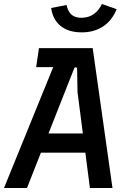

<svg xmlns="http://www.w3.org/2000/svg" viewBox="-35 -941 638 961"><path d="M-15 0 270 -700H429L528 0H415L353 -480L351 -595Q351 -603 345 -604Q339 -605 336 -598L100 0ZM144 -177 183 -273H406L417 -177ZM146 -605 160 -700H292L273 -605ZM374 -779Q308 -779 268.5 -811Q229 -843 221 -901L298 -916Q305 -884 322.5 -868Q340 -852 372 -852Q409 -852 435 -871Q461 -890 475 -921L549 -895Q525 -837 480 -808Q435 -779 374 -779Z"/></svg>

Font: Finlandica Medium
Style: Italic
Weight: 500
Italic angle: -8°
Designer: Niklas Ekholm, Juho Hiilivirta, Jaakko Suomalainen
Foundry: Helsinki Type Studio
Version: Version 1.063